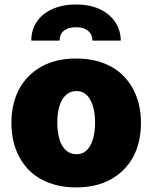

<svg xmlns="http://www.w3.org/2000/svg" viewBox="-20 -808 665 838"><path d="M312.5 9.9Q266.3 9.9 227.6 0.4Q188.9 -9.2 157.7 -26.8Q126.4 -44.4 103 -69.1Q79.5 -93.8 63.6 -124.3Q29.8 -187.9 29.8 -271.3Q29.8 -315.3 38.9 -353Q47.9 -390.6 64.8 -421.3Q81.7 -452.1 105.8 -476Q130 -500 160.5 -517Q223.7 -552.6 312.5 -552.6Q359 -552.6 397.7 -543Q436.4 -533.4 467.5 -515.8Q498.6 -498.2 522 -473.5Q545.5 -448.9 561.4 -418.7Q595.2 -355.1 595.2 -271.3Q595.2 -226.9 586.1 -189.5Q577.1 -152 560.2 -121.3Q543.3 -90.6 519 -66.6Q494.7 -42.6 464.5 -25.6Q401.3 9.9 312.5 9.9ZM507.1 -630.7H383.5Q383.5 -641.3 379.8 -651.8Q376.1 -662.3 367.5 -670.6Q359 -679 345.2 -683.9Q331.3 -688.9 311.1 -688.9Q291.2 -688.9 277.7 -684.1Q264.2 -679.3 255.9 -671.3Q247.5 -663.4 243.8 -652.7Q240.1 -642 240.1 -630.7H116.5Q116.5 -665.8 130.1 -694.8Q143.8 -723.7 169 -744.5Q194.2 -765.3 230.3 -776.8Q266.3 -788.4 311.1 -788.4Q373.2 -788.4 416.2 -767.6Q459.2 -746.8 482.2 -712.7Q506.7 -676.5 507.1 -630.7ZM313.9 -134.9Q353.3 -134.9 373.9 -172.6Q394.9 -210.6 394.9 -272.7Q394.9 -334.5 373.9 -372.5Q353 -410.5 313.9 -410.5Q293 -410.5 277.2 -400.4Q261.4 -390.3 250.9 -372Q240.4 -353.7 235.3 -328.3Q230.1 -302.9 230.1 -272.7Q230.1 -242.9 235.3 -217.5Q240.4 -192.1 250.7 -173.8Q261 -155.5 276.8 -145.2Q292.6 -134.9 313.9 -134.9Z"/></svg>

Font: Linik Sans Black
Style: Regular
Weight: 900
Designer: Fonts by Rasmus Andersson / Changes by Cristiano Sobral with parts from Marc Monis
Foundry: rsms
Version: Version 3.020; ttfautohint (v1.6)